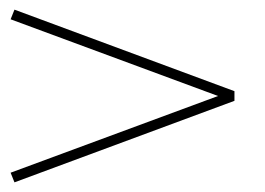

<svg xmlns="http://www.w3.org/2000/svg" viewBox="-20 -429 550 398"><path d="M466 -240V-220L10 -51L2 -71L432 -230L2 -389L10 -409Z"/></svg>

Font: Elsie Swash Caps
Style: Regular
Weight: 400
Designer: Alejandro Inler
Foundry: Alejandro Inler
Version: 1.001